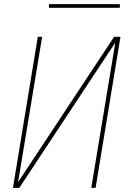

<svg xmlns="http://www.w3.org/2000/svg" viewBox="-20 -914 640 934"><path d="M43 0 164 -735H185L68 -28L535 -735H566L445 0H424L541 -707L74 0ZM218 -876V-894H563V-876Z"/></svg>

Font: Iosevka Thin Extended Oblique
Style: Regular
Weight: 100
Width: 7
Italic angle: -9°
Monospace: yes
Designer: Belleve Invis
Foundry: Belleve Invis
Version: Version 32.5.0; ttfautohint (v1.8.4)